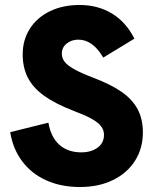

<svg xmlns="http://www.w3.org/2000/svg" viewBox="-20 -735 623 770"><path d="M21 -205 174 -243Q184.5 -184 218.5 -154Q252.5 -124 306 -124Q345.5 -124 371.2 -142.8Q397 -161.5 397 -194Q397 -214 385 -229.2Q373 -244.5 346.8 -259Q320.5 -273.5 274 -291Q201.5 -319 157.2 -350.8Q113 -382.5 92 -423Q71 -463.5 71 -517Q71 -574.5 99.5 -619.5Q128 -664.5 179.8 -689.8Q231.5 -715 299 -715Q372.5 -715 429 -680.8Q485.5 -646.5 519 -580L394 -504Q374 -539 348.8 -557.5Q323.5 -576 294 -576Q266.5 -576 247.2 -560.2Q228 -544.5 228 -520Q228 -502 239 -487.5Q250 -473 277.5 -457.5Q305 -442 355 -423Q423.5 -397 466.8 -367.2Q510 -337.5 531.5 -297.8Q553 -258 553 -204Q553 -140.5 521.8 -90.8Q490.5 -41 433.2 -13Q376 15 301 15Q224.5 15 165 -12Q105.5 -39 68.5 -88.8Q31.5 -138.5 21 -205Z"/></svg>

Font: HK Grotesk Black
Style: Regular
Weight: 900
Designer: Alfredo Marco Pradil
Foundry: Hanken Design Co.
Version: Version 3.001